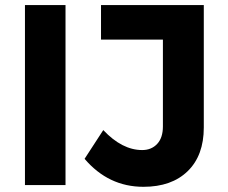

<svg xmlns="http://www.w3.org/2000/svg" viewBox="-20 -720 889 747"><path d="M77.1 -700.2H234.9V0H77.1ZM381.8 -213.9Q455.1 -136.2 533.2 -136.2Q569.3 -136.2 591.6 -160.2Q613.8 -184.1 613.8 -228V-565.9H373V-700.2H772.9V-224.1Q772.9 -115.2 710.4 -54.2Q647.9 6.8 538.1 6.8Q401.9 6.8 309.1 -102.1Z"/></svg>

Font: Montserrat-SemiBold
Style: Regular
Weight: 600
Designer: Julieta Ulanovsky
Foundry: Julieta Ulanovsky
Version: Version 6.001